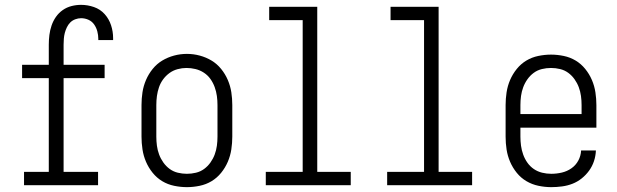

<svg xmlns="http://www.w3.org/2000/svg" viewBox="-20 -763 2540 791"><path d="M79 0V-55H181V-441H71V-496H181V-579Q181 -599 183.5 -619Q186 -639 192.5 -658Q199 -677 210.5 -693.5Q222 -710 238.5 -721.5Q255 -733 274.5 -738Q294 -743 314 -743Q341 -743 367 -734Q393 -725 411 -705Q429 -685 437.5 -659Q446 -633 446 -606Q446 -604 446 -602Q446 -600 446 -598H385Q385 -599 385 -600Q385 -601 385 -603Q385 -618 381 -633.5Q377 -649 368 -662Q359 -675 344.5 -681.5Q330 -688 314 -688Q302 -688 290 -683.5Q278 -679 269.5 -670.5Q261 -662 255.5 -650.5Q250 -639 247 -627.5Q244 -616 243 -603.5Q242 -591 242 -579V-496H411V-441H242V-55H384V0Z M750 8Q724 8 697.5 2.5Q671 -3 648.5 -16.5Q626 -30 609 -51Q592 -72 581.5 -96.5Q571 -121 567 -147.5Q563 -174 563 -200V-330Q563 -357 567 -383Q571 -409 581.5 -433.5Q592 -458 609 -479Q626 -500 648.5 -513.5Q671 -527 697 -534Q723 -541 750 -541Q777 -541 803 -534Q829 -527 851.5 -513.5Q874 -500 891 -479Q908 -458 918.5 -433.5Q929 -409 933 -383Q937 -357 937 -330V-200Q937 -174 933 -147.5Q929 -121 918.5 -96.5Q908 -72 891 -51Q874 -30 851.5 -16.5Q829 -3 802.5 2.5Q776 8 750 8ZM750 -47Q769 -47 787.5 -51.5Q806 -56 821 -67Q836 -78 847 -93.5Q858 -109 864.5 -126.5Q871 -144 873.5 -162.5Q876 -181 876 -200V-330Q876 -349 873.5 -367.5Q871 -386 864.5 -404Q858 -422 847 -437.5Q836 -453 820 -463.5Q804 -474 785.5 -478.5Q767 -483 748 -483Q730 -483 711.5 -478Q693 -473 678 -462Q663 -451 652 -436Q641 -421 635 -403.5Q629 -386 626.5 -367.5Q624 -349 624 -330V-200Q624 -181 626.5 -162.5Q629 -144 635.5 -126.5Q642 -109 653 -93.5Q664 -78 679 -67Q694 -56 712.5 -51.5Q731 -47 750 -47Z M1075 0V-55H1227V-680H1089V-735H1287V-55H1425V0Z M1575 0V-55H1727V-680H1589V-735H1787V-55H1925V0Z M2251 8Q2225 8 2198.5 2.5Q2172 -3 2149 -16.5Q2126 -30 2109 -51Q2092 -72 2081.5 -96.5Q2071 -121 2067 -147Q2063 -173 2063 -200V-330Q2063 -356 2067 -382.5Q2071 -409 2081.5 -433.5Q2092 -458 2109 -479Q2126 -500 2148.5 -513.5Q2171 -527 2197.5 -532.5Q2224 -538 2250 -538Q2276 -538 2302.5 -532.5Q2329 -527 2351.5 -513.5Q2374 -500 2391 -479Q2408 -458 2418.5 -433.5Q2429 -409 2433 -382.5Q2437 -356 2437 -330V-237H2124V-200Q2124 -181 2126.5 -162.5Q2129 -144 2135.5 -126Q2142 -108 2153 -92.5Q2164 -77 2179.5 -66.5Q2195 -56 2213.5 -51.5Q2232 -47 2251 -47Q2273 -47 2294.5 -52Q2316 -57 2334 -69.5Q2352 -82 2362.5 -101.5Q2373 -121 2374 -143H2435Q2434 -120 2427 -99Q2420 -78 2407 -60Q2394 -42 2376.5 -28Q2359 -14 2338.5 -6Q2318 2 2295.5 5Q2273 8 2251 8ZM2124 -293H2376V-330Q2376 -349 2373.5 -367.5Q2371 -386 2364.5 -403.5Q2358 -421 2347 -436.5Q2336 -452 2321 -463Q2306 -474 2287.5 -478.5Q2269 -483 2250 -483Q2231 -483 2212.5 -478.5Q2194 -474 2179 -463Q2164 -452 2153 -436.5Q2142 -421 2135.5 -403.5Q2129 -386 2126.5 -367.5Q2124 -349 2124 -330Z"/></svg>

Font: Iosevka Slab Light
Style: Regular
Weight: 300
Monospace: yes
Designer: Belleve Invis
Foundry: Belleve Invis
Version: Version 11.1.0; ttfautohint (v1.8.3)